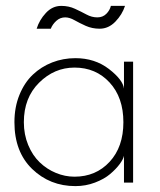

<svg xmlns="http://www.w3.org/2000/svg" viewBox="-20 -620 544 652"><path d="M201.5 -561Q184 -561 171 -549Q158 -537 152.5 -522.5H104.5Q113.5 -552 135.8 -576Q158 -600 188 -600Q213.5 -600 234.5 -590.2Q255.5 -580.5 273.5 -570.8Q291.5 -561 310.5 -561Q329 -561 341 -573Q353 -585 356.5 -600H404.5Q395 -570.5 371.8 -546.5Q348.5 -522.5 318.5 -522.5Q293 -522.5 271.2 -532.2Q249.5 -542 232.8 -551.5Q216 -561 201.5 -561ZM401 0V-91Q398.5 -79 386.2 -62.5Q374 -46 354 -29Q334 -12 302.5 0Q271 12 236 12Q149.5 12 89.2 -46.2Q29 -104.5 29 -205Q29 -256 46 -297.8Q63 -339.5 91.5 -366.5Q120 -393.5 157.2 -408Q194.5 -422.5 236 -422.5Q302 -422.5 349.8 -385.8Q397.5 -349 401 -319V-410.5H432V0ZM61 -205Q61 -163 75.8 -127.5Q90.5 -92 114.8 -68.8Q139 -45.5 169.8 -32.8Q200.5 -20 233 -20Q305.5 -20 352.2 -70.5Q399 -121 399 -205Q399 -289 352.2 -339.8Q305.5 -390.5 233 -390.5Q164.5 -390.5 112.8 -339.2Q61 -288 61 -205Z"/></svg>

Font: League Spartan ExtraLight
Style: Regular
Weight: 200
Foundry: The League of Moveable Type
Version: Version 2.002